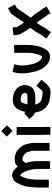

<svg xmlns="http://www.w3.org/2000/svg" viewBox="1074 -1844 818 3005"><g transform="rotate(-90 1482.5 -341.0)"><path d="M460 -229C459.3 -242.3 456.7 -259 452 -279C445.2 -306.3 443.1 -322 436 -347L441 -358C444.8 -363.8 455.8 -375.8 459 -379C463.3 -384 468.5 -391.8 475 -395C476.3 -395 477.7 -395.3 479 -396H504C525 -396 540 -390.2 552 -380C566.9 -368.9 574.1 -362.4 585 -350C593.6 -341.4 608 -326.7 608 -311C609.3 -305.7 611 -299.3 613 -292C617.1 -271.4 625 -257 625 -235V26H748V-235C748 -264.7 742.2 -285.7 735 -309L732 -321C730.7 -326.3 729.7 -331 729 -335C724 -365.1 710.1 -391.6 694 -412C662.1 -450.3 620 -499.3 563 -510C546.3 -514.5 525.6 -519 504 -519C496 -519 485.3 -518.7 472 -518C433.2 -516.8 400.6 -497.7 382 -476C380 -474.7 378.3 -473 377 -471C371.7 -479 366.3 -486.3 361 -493C332.8 -524 300.1 -556.2 245 -559C233.7 -559 221 -556.7 207 -552C174.1 -543 143.5 -521.2 131 -494C129 -489.3 126 -484 122 -478C113.4 -460.8 103.8 -446 96 -427L84 -394C68.6 -354.5 63.8 -339.9 59 -284C53.7 -228.1 50 -189.7 50 -135V14H173V-135C173 -185.8 175.6 -219.2 181 -272C186.8 -322.8 196.6 -347 212 -384C215.7 -396.8 223.2 -406.4 230 -417L238 -433C239.3 -433.7 240.7 -434 242 -434C242.7 -434.7 243.3 -435 244 -435C247.9 -431.1 253.9 -428.1 257 -425C275.9 -406.1 290.1 -379.1 302 -353L301 -351L304 -350C304 -349.3 304.3 -348.3 305 -347C311.6 -331.3 317.9 -312 322 -293C325.2 -279.3 337 -240.5 337 -224L339 -192C339.7 -183.3 340 -175.7 340 -169C340.7 -161 341 -152.7 341 -144V33H464V-144C464 -153.3 463.7 -162.3 463 -171C463 -189.7 460 -211 460 -229Z M877 -44V39H1000V-44C1000 -52 999.3 -59.7 998 -67V-489H875V-71C875 -62.1 877 -51.6 877 -44ZM847 -643 937 -553 1024 -640 934 -730Z M1497 -322C1487.6 -322 1473.1 -320 1463 -320H1353C1356.3 -336.4 1359 -349.2 1365 -368C1374.2 -399.3 1385.7 -427 1425 -427C1476.3 -422.7 1517.8 -412.8 1530 -370C1530 -368.7 1530.3 -367.3 1531 -366C1531 -359.3 1530.7 -354 1530 -350C1530 -330 1513.4 -326.1 1497 -322ZM1654 -369C1653.3 -385 1650.7 -398.7 1646 -410C1639.7 -433.2 1627.7 -455.4 1613 -472C1573.8 -520.2 1510.3 -546.1 1428 -550C1345.5 -550 1299.8 -511.9 1269 -458C1253.3 -428.8 1242.2 -388.9 1234 -353V-350L1216 -370L1123 -290L1169 -237C1183.1 -220.2 1200.5 -210.2 1224 -205C1224 -201.7 1224.3 -198.3 1225 -195C1231.8 -156.4 1240.3 -124.6 1257 -95C1288.5 -32 1349.1 13.9 1429 28C1459.7 34.6 1489.3 40 1525 40H1549C1583.7 40 1609.9 27.8 1631 13C1646.7 1.3 1672.1 -19.1 1683 -35C1699.8 -58.5 1719.4 -79.2 1738 -101L1645 -181L1605 -134C1597.2 -124.9 1590.4 -117.1 1583 -106C1578.4 -101.4 1563.3 -89.7 1561 -88C1556.3 -84.9 1552.8 -83 1545 -83H1526C1521.3 -83 1516.7 -83.3 1512 -84C1484.2 -86.8 1458.5 -88.8 1434 -97C1385.6 -111.5 1361.6 -146.7 1349 -197H1463C1582.7 -197 1654 -248.8 1654 -369Z M1859 -553 1846 -493 1842 -479C1839.3 -465.7 1838 -450.7 1838 -434V-391C1838 -329.3 1851.8 -263.6 1863 -213C1871.7 -174.3 1882.3 -151.1 1896 -119C1913.5 -82.5 1932.3 -60.7 1956 -33C1979.9 -3.1 2015 19.8 2060 28C2127.3 44.8 2180.7 14.9 2206 -22C2254.1 -96.9 2282 -196.3 2282 -319V-528H2159V-319C2159 -310.3 2158.7 -301.7 2158 -293C2158 -274.2 2156.5 -256.4 2154 -239C2145.8 -200.7 2140.6 -163.3 2125 -132C2122.3 -123.9 2108.4 -92 2104 -92C2099.3 -91.3 2095.7 -91 2093 -91L2081 -93C2068.1 -96.2 2056.8 -102.3 2051 -112L2039 -126C2012.4 -157.9 1994.3 -192.5 1983 -240C1974.2 -284 1961 -337.8 1961 -391V-434C1961 -442 1961.7 -448.3 1963 -453C1968.3 -477.7 1973.7 -502.3 1979 -527Z M2857 -625 2795 -591C2783 -584.3 2771.3 -574 2760 -560C2734.5 -523.2 2716.3 -493.2 2689 -455C2670.6 -428.5 2651.6 -396.8 2633 -372C2631.7 -373.3 2631 -374.3 2631 -375C2625 -383.7 2618 -394.3 2610 -407C2594.1 -430.1 2582.1 -454.7 2566 -477C2565.3 -479 2564.3 -480.7 2563 -482L2555 -553L2433 -538L2440 -477L2442 -465C2444 -447 2451.3 -428.3 2464 -409C2484.9 -377.6 2506.6 -339.7 2527 -309L2543 -283C2545.7 -279.7 2548 -276.3 2550 -273C2528.1 -245.7 2510.8 -218 2490 -191C2478.2 -173.9 2466.7 -153.4 2458 -136L2446 -115C2424.8 -82 2404.5 -54 2382 -23L2482 48L2518 -1C2530.6 -21.1 2536.3 -28.7 2551 -50C2566 -76.9 2573.9 -95.6 2591 -120L2609 -146C2615.7 -154.7 2622.3 -164 2629 -174C2640.1 -162.9 2646.8 -150.2 2658 -139C2659.3 -138.3 2660.3 -137.3 2661 -136C2679.3 -103 2704.3 -71.1 2725 -40C2732.2 -31.9 2737.8 -26.8 2743 -19L2779 42L2885 -21L2849 -82C2843.7 -90.7 2837.7 -98.7 2831 -106C2812.5 -124.5 2803 -143 2788 -165.5C2772.1 -189.4 2762.8 -208.2 2743 -228C2741.7 -229.3 2740.7 -230.7 2740 -232C2731.3 -244 2718.8 -258.5 2709 -270L2731 -298C2750.4 -323.8 2769.9 -357.2 2790 -384C2815.9 -421.2 2834.2 -451.9 2859 -486L2916 -517Z"/></g></svg>

Font: Tape
Style: Regular
Weight: 500
Foundry: Cannot Into Space Fonts
Version: Version 0.97